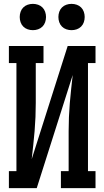

<svg xmlns="http://www.w3.org/2000/svg" viewBox="-20 -973 540 993"><path d="M26 0V-88H65V-647H26V-735H205V-647H165V-441Q165 -404 163.5 -368Q162 -332 159 -295.5Q156 -259 152 -222.5Q148 -186 144 -150L330 -735H474V-647H435V-88H474V0H295V-88H335V-294Q335 -331 336.5 -367Q338 -403 341 -439.5Q344 -476 348 -512.5Q352 -549 356 -585L170 0ZM350 -817Q336 -817 323 -821.5Q310 -826 300.5 -835.5Q291 -845 286.5 -858Q282 -871 282 -885Q282 -899 286.5 -912Q291 -925 300.5 -934.5Q310 -944 323 -948.5Q336 -953 350 -953Q364 -953 377 -948.5Q390 -944 399.5 -934.5Q409 -925 413.5 -912Q418 -899 418 -885Q418 -871 413.5 -858Q409 -845 399.5 -835.5Q390 -826 377 -821.5Q364 -817 350 -817ZM150 -817Q136 -817 123 -821.5Q110 -826 100.5 -835.5Q91 -845 86.5 -858Q82 -871 82 -885Q82 -899 86.5 -912Q91 -925 100.5 -934.5Q110 -944 123 -948.5Q136 -953 150 -953Q164 -953 177 -948.5Q190 -944 199.5 -934.5Q209 -925 213.5 -912Q218 -899 218 -885Q218 -871 213.5 -858Q209 -845 199.5 -835.5Q190 -826 177 -821.5Q164 -817 150 -817Z"/></svg>

Font: Iosevka Curly Slab Semibold
Style: Regular
Weight: 600
Monospace: yes
Designer: Belleve Invis
Foundry: Belleve Invis
Version: Version 22.1.2; ttfautohint (v1.8.4)